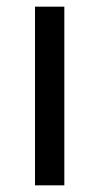

<svg xmlns="http://www.w3.org/2000/svg" viewBox="-20 -556 298 576"><path d="M173 0H85V-536H173Z"/></svg>

Font: Noto Sans Modi
Style: Regular
Weight: 400
Designer: Monotype Design Team
Foundry: Monotype Imaging Inc.
Version: Version 2.003; ttfautohint (v1.8.4.7-5d5b)